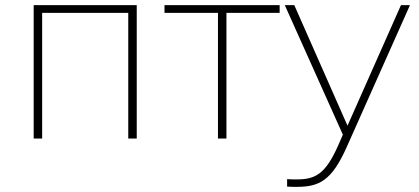

<svg xmlns="http://www.w3.org/2000/svg" viewBox="-20 -539 1630 747"><path d="M111 0H144V-489H479V0H512V-519H111Z M828 0H861V-489H1068V-519H620V-489H828Z M1097 158V187C1110 188 1123 188 1134 188C1220 188 1270 166 1329 33L1575 -519H1540L1332 -50L1125 -519H1088L1314 -15L1297 24C1246 140 1206 159 1134 159C1123 159 1110 159 1097 158Z"/></svg>

Font: Chess Sans ExtraLight
Style: Regular
Weight: 275
Designer: Wolf Bōese
Foundry: Wolf Bōese
Version: Version 7.223;Glyphs 3.3 (3306)